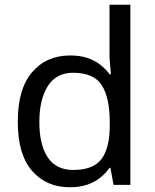

<svg xmlns="http://www.w3.org/2000/svg" viewBox="-20 -780 655 810"><path d="M275 10Q175 10 115 -59.5Q55 -129 55 -267Q55 -405 115.5 -475.5Q176 -546 276 -546Q318 -546 349 -535.5Q380 -525 403 -507Q426 -489 442 -467H448Q447 -480 444.5 -505.5Q442 -531 442 -546V-760H530V0H459L446 -72H442Q426 -49 403 -30.5Q380 -12 348.5 -1Q317 10 275 10ZM289 -63Q374 -63 408.5 -109.5Q443 -156 443 -250V-266Q443 -366 410 -419.5Q377 -473 288 -473Q217 -473 181.5 -416.5Q146 -360 146 -265Q146 -169 181.5 -116Q217 -63 289 -63Z"/></svg>

Font: binaryv115
Style: Book
Weight: 400
Designer: Jelle Bosma - Monotype Design Team
Foundry: Monotype Imaging Inc.
Version: Version 2.003